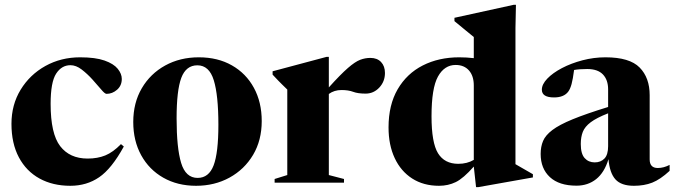

<svg xmlns="http://www.w3.org/2000/svg" viewBox="-20 -765 2824 804"><path d="M315.5 -525Q379.5 -525 417.8 -511.5Q456 -498 473 -477Q490 -456 490 -434.5Q490 -406.5 470.2 -389.2Q450.5 -372 426 -372Q419 -372 403.8 -390.2Q388.5 -408.5 367.2 -432Q346 -455.5 322.2 -473.8Q298.5 -492 275 -492Q238 -492 215 -456.5Q192 -421 192 -330Q192 -205 232 -153Q272 -101 347 -101Q388.5 -101 421 -114.2Q453.5 -127.5 486.5 -161.5L498.5 -151.5Q447.5 -58.5 395.2 -22.8Q343 13 274.5 13Q201 13 145.5 -17.5Q90 -48 59 -106.2Q28 -164.5 28 -246.5Q28 -326.5 66.5 -389.5Q105 -452.5 170.2 -488.8Q235.5 -525 315.5 -525Z M801 13Q723.5 13 664 -20.8Q604.5 -54.5 571.2 -115Q538 -175.5 538 -254Q538 -334.5 573.8 -395.5Q609.5 -456.5 671.8 -490.8Q734 -525 812.5 -525Q892 -525 951.2 -491.2Q1010.5 -457.5 1043.2 -397.2Q1076 -337 1076 -258Q1076 -177.5 1039.8 -116.5Q1003.5 -55.5 941 -21.2Q878.5 13 801 13ZM807.5 -20Q854.5 -20 874.5 -72.5Q894.5 -125 894.5 -242.5Q894.5 -366.5 875.2 -429Q856 -491.5 806.5 -491.5Q759 -491.5 739.2 -439Q719.5 -386.5 719.5 -269.5Q719.5 -145.5 738.5 -82.8Q757.5 -20 807.5 -20Z M1531 -522.5Q1559.5 -522.5 1575.8 -505.2Q1592 -488 1592 -459.5Q1592 -423.5 1568.2 -398.2Q1544.5 -373 1511 -373Q1478.5 -373 1458.8 -380.5Q1439 -388 1410 -388Q1379.5 -388 1357 -371.5V-32L1420.5 -15.5V0H1130V-15.5L1183 -32V-390Q1173 -400 1161 -411.5Q1149 -423 1121.5 -452.5V-466.5L1348 -527H1357V-399Q1406.5 -454 1436.8 -480.2Q1467 -506.5 1488 -514.5Q1509 -522.5 1531 -522.5Z M2211.5 -22 1983.5 18.5H1973.5L1964 -67.5Q1920.5 -18 1888.5 -2.5Q1856.5 13 1818.5 13Q1753.5 13 1706 -17.5Q1658.5 -48 1632.8 -103Q1607 -158 1607 -231.5Q1607 -325.5 1645.2 -391.2Q1683.5 -457 1750.5 -491Q1817.5 -525 1903 -525Q1934 -525 1964 -521.5V-610Q1955 -617.5 1929.5 -638.2Q1904 -659 1883 -676.5V-690.5L2131.5 -745H2140.5L2138.5 -647.5V-77.5Q2147.5 -72 2171.5 -58.5Q2195.5 -45 2211.5 -35.5ZM1964 -407Q1964 -447 1943.8 -470Q1923.5 -493 1888 -493Q1841 -493 1814 -444.5Q1787 -396 1787 -278Q1787 -167.5 1814.2 -123.2Q1841.5 -79 1899 -79Q1936 -79 1964 -95.5Z M2784 -49.5Q2745 -13.5 2711.2 -0.2Q2677.5 13 2634.5 13Q2581.5 13 2557.2 -13.8Q2533 -40.5 2528 -98.5Q2511 -42.5 2476.5 -15Q2442 12.5 2394 12.5Q2321.5 12.5 2282.8 -23.2Q2244 -59 2244 -120.5Q2244 -150.5 2254 -174.5Q2264 -198.5 2293 -220.5Q2322 -242.5 2378 -265.5Q2434 -288.5 2526.5 -317V-390.5Q2526.5 -430.5 2504.8 -453.2Q2483 -476 2439 -476Q2407 -476 2384 -472Q2379 -433.5 2373.5 -413.2Q2368 -393 2360 -382Q2342 -357 2300 -357Q2249 -357 2249 -389.5Q2249 -412 2271.8 -435.8Q2294.5 -459.5 2333 -479.8Q2371.5 -500 2419 -512.5Q2466.5 -525 2515.5 -525Q2616.5 -525 2658.5 -482.2Q2700.5 -439.5 2700.5 -366.5V-97.5Q2700.5 -61.5 2734.5 -61.5Q2759 -61.5 2784 -74.5ZM2412 -162Q2412 -121 2428.2 -103Q2444.5 -85 2470.5 -85Q2495.5 -85 2511 -101Q2526.5 -117 2526.5 -153V-290.5Q2478 -271.5 2453.5 -253Q2429 -234.5 2420.5 -212.8Q2412 -191 2412 -162Z"/></svg>

Font: Newsreader Display
Style: Bold
Weight: 700
Designer: Hugues Gentile
Foundry: Production Type
Version: Version 1.001